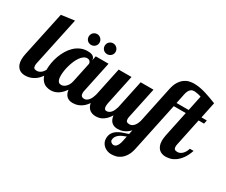

<svg xmlns="http://www.w3.org/2000/svg" viewBox="-158 -1183 2196 1868"><g transform="rotate(30 940.0 -249.5)"><path d="M309.1 -179.2Q294.9 -138.7 277.6 -108.9Q260.3 -79.1 241.5 -58.6Q222.7 -38.1 202.9 -25.4Q183.1 -12.7 164.6 -5.9Q146 1 129.2 3.4Q112.3 5.9 99.1 5.9Q76.7 5.9 57.1 -1Q37.6 -7.8 23.2 -22.5Q8.8 -37.1 0.5 -59.6Q-7.8 -82 -7.8 -113.8Q-7.8 -127.4 -5.9 -143.8Q-3.9 -160.2 0 -179.2L106.9 -680.2L254.9 -700.2L140.1 -160.2Q137.7 -151.9 137 -143.8Q136.2 -135.7 136.2 -127.9Q136.2 -106.9 146 -98.9Q155.8 -90.8 176.8 -90.8Q191.4 -90.8 205.3 -97.4Q219.2 -104 231 -115.7Q242.7 -127.4 252 -143.8Q261.2 -160.2 267.1 -179.2Z M835 -179.2Q820.8 -138.7 804.2 -108.9Q787.6 -79.1 769.8 -58.6Q752 -38.1 733.4 -25.4Q714.8 -12.7 697.3 -5.9Q679.7 1 663.6 3.4Q647.5 5.9 634.3 5.9Q591.8 5.9 566.7 -17.3Q541.5 -40.5 536.1 -85.9Q523.9 -68.8 509.3 -52.5Q494.6 -36.1 476.6 -23.2Q458.5 -10.3 436.3 -2.2Q414.1 5.9 387.2 5.9Q361.3 5.9 337.4 -2.4Q313.5 -10.7 294.9 -29.8Q276.4 -48.8 265.1 -79.6Q253.9 -110.4 253.9 -154.8Q253.9 -189 260.7 -228Q267.6 -267.1 281.7 -306.2Q295.9 -345.2 317.1 -381.1Q338.4 -417 366.9 -444.6Q395.5 -472.2 431.6 -488.5Q467.8 -504.9 511.2 -504.9Q553.7 -504.9 573 -490.2Q592.3 -475.6 592.3 -454.1V-446.8L603 -500H747.1L675.3 -160.2Q672.9 -151.9 671.9 -143.8Q670.9 -135.7 670.9 -127.9Q670.9 -85 711.9 -85Q726.6 -85 739 -92.5Q751.5 -100.1 761.7 -112.8Q772 -125.5 779.8 -142.8Q787.6 -160.2 793 -179.2ZM583 -404.8Q583 -409.2 581.1 -415.8Q579.1 -422.4 574.5 -428.5Q569.8 -434.6 562 -438.7Q554.2 -442.9 542 -442.9Q521 -442.9 502.2 -429.2Q483.4 -415.5 467.8 -392.8Q452.1 -370.1 439.9 -341.3Q427.7 -312.5 419.2 -282Q410.6 -251.5 406.2 -221.9Q401.9 -192.4 401.9 -168.9Q401.9 -140.1 407.2 -124.5Q412.6 -108.9 420.2 -101.3Q427.7 -93.8 436.5 -92.3Q445.3 -90.8 452.1 -90.8Q463.4 -90.8 475.8 -96.4Q488.3 -102.1 499.8 -113Q511.2 -124 520.8 -140.6Q530.3 -157.2 535.2 -179.2ZM508.3 -573.2Q495.1 -573.2 483.9 -577.9Q472.7 -582.5 464.6 -590.6Q456.5 -598.6 451.9 -609.6Q447.3 -620.6 447.3 -633.8Q447.3 -646 451.9 -657.2Q456.5 -668.5 464.6 -676.8Q472.7 -685.1 483.9 -689.9Q495.1 -694.8 508.3 -694.8Q520.5 -694.8 531.5 -689.9Q542.5 -685.1 550.8 -676.8Q559.1 -668.5 564 -657.2Q568.8 -646 568.8 -633.8Q568.8 -620.6 564 -609.6Q559.1 -598.6 550.8 -590.6Q542.5 -582.5 531.5 -577.9Q520.5 -573.2 508.3 -573.2ZM749 -633.8Q749 -620.6 744.1 -609.6Q739.3 -598.6 731 -590.6Q722.7 -582.5 711.4 -577.9Q700.2 -573.2 688 -573.2Q674.8 -573.2 663.8 -577.9Q652.8 -582.5 644.5 -590.6Q636.2 -598.6 631.6 -609.6Q627 -620.6 627 -633.8Q627 -646 631.6 -657.2Q636.2 -668.5 644.5 -676.8Q652.8 -685.1 663.8 -689.9Q674.8 -694.8 688 -694.8Q700.2 -694.8 711.4 -689.9Q722.7 -685.1 731 -676.8Q739.3 -668.5 744.1 -657.2Q749 -646 749 -633.8Z M1339.8 -179.2Q1325.7 -138.7 1309.1 -108.9Q1292.5 -79.1 1274.7 -58.6Q1256.8 -38.1 1238.3 -25.4Q1219.7 -12.7 1202.1 -5.9Q1184.6 1 1168.5 3.4Q1152.3 5.9 1139.2 5.9Q1096.2 5.9 1070.8 -17.8Q1045.4 -41.5 1040 -88.9Q1021 -58.1 1001.5 -39.6Q981.9 -21 962.9 -10.7Q943.8 -0.5 925.8 2.7Q907.7 5.9 892.1 5.9Q869.6 5.9 850.1 -1Q830.6 -7.8 816.2 -22.5Q801.8 -37.1 793.5 -59.6Q785.2 -82 785.2 -113.8Q785.2 -127.4 787.1 -143.8Q789.1 -160.2 793 -179.2L860.8 -500H1004.9L933.1 -160.2Q930.2 -144.5 930.2 -131.8Q930.2 -114.7 936.5 -102.8Q942.9 -90.8 960 -90.8Q974.6 -90.8 986.8 -97.4Q999 -104 1009 -115.7Q1019 -127.4 1026.6 -143.8Q1034.2 -160.2 1040 -179.2L1107.9 -500H1252L1180.2 -160.2Q1177.7 -151.9 1176.8 -143.8Q1175.8 -135.7 1175.8 -127.9Q1175.8 -106.9 1185.8 -98.9Q1195.8 -90.8 1216.8 -90.8Q1231.4 -90.8 1243.9 -97.4Q1256.3 -104 1266.6 -115.7Q1276.9 -127.4 1284.7 -143.8Q1292.5 -160.2 1297.9 -179.2Z M1887.7 -179.2Q1866.7 -118.2 1838.9 -81.5Q1811 -44.9 1781.7 -25.4Q1752.4 -5.9 1725.1 0Q1697.8 5.9 1677.7 5.9Q1655.3 5.9 1635.7 -1Q1616.2 -7.8 1601.8 -22.5Q1587.4 -37.1 1579.1 -59.6Q1570.8 -82 1570.8 -113.8Q1570.8 -127.4 1572.8 -143.8Q1574.7 -160.2 1578.6 -179.2L1637.7 -460H1502.9L1388.7 80.1Q1377.9 133.8 1357.2 167Q1336.4 200.2 1311.3 218.8Q1286.1 237.3 1258.8 243.7Q1231.4 250 1207 250Q1184.6 250 1163.3 242.2Q1142.1 234.4 1125.5 220.2Q1108.9 206.1 1098.9 186.3Q1088.9 166.5 1088.9 142.1Q1088.9 107.4 1102.3 83.7Q1115.7 60.1 1139.2 43.2Q1162.6 26.4 1194.1 14.6Q1225.6 2.9 1261.7 -7.8L1381.8 -579.1Q1392.6 -632.8 1413.3 -666Q1434.1 -699.2 1459.7 -717.8Q1485.4 -736.3 1512.7 -742.7Q1540 -749 1564 -749Q1598.1 -749 1630.9 -743.2Q1663.6 -737.3 1696.3 -727.8Q1729 -718.3 1761.7 -705.8Q1794.4 -693.4 1828.6 -680.2L1791 -500H1851.1L1842.8 -460H1781.7L1718.8 -160.2Q1716.3 -151.9 1715.6 -143.8Q1714.8 -135.7 1714.8 -127.9Q1714.8 -106.9 1724.9 -98.9Q1734.9 -90.8 1755.9 -90.8Q1770.5 -90.8 1784.4 -97.4Q1798.3 -104 1810.1 -115.7Q1821.8 -127.4 1831.1 -143.8Q1840.3 -160.2 1845.7 -179.2ZM1682.6 -669.9Q1672.4 -674.3 1660.2 -677.2Q1647.9 -680.2 1636.5 -682.1Q1625 -684.1 1615.5 -685.1Q1606 -686 1601.1 -686Q1592.8 -686 1582.8 -683.1Q1572.8 -680.2 1563.2 -671.6Q1553.7 -663.1 1545.7 -647.5Q1537.6 -631.8 1532.7 -606.9L1510.7 -500H1647ZM1254.9 24.9Q1231.4 32.7 1211.2 42.2Q1190.9 51.8 1176 64.2Q1161.1 76.7 1152.6 92.3Q1144 107.9 1144 127.9Q1144 133.8 1147 139.6Q1149.9 145.5 1155.3 150.1Q1160.6 154.8 1168 158Q1175.3 161.1 1184.1 161.1Q1191.9 161.1 1200.2 157.5Q1208.5 153.8 1216.3 144.8Q1224.1 135.7 1231 120.6Q1237.8 105.5 1242.7 83Z"/></g></svg>

Font: Lobster
Style: Regular
Weight: 400
Designer: Pablo Impallari
Foundry: Pablo Impallari
Version: Version 1.007; ttfautohint (v1.1) -l 8 -r 50 -G 50 -x 14 -D 